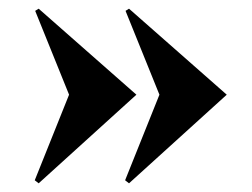

<svg xmlns="http://www.w3.org/2000/svg" viewBox="-20 -510 581 442"><path d="M502 -292 277 -490 269 -485 347 -292 268 -95 277 -88ZM294 -292 69 -490 61 -485 139 -292 60 -95 69 -88Z"/></svg>

Font: Cinzel Black
Style: Regular
Weight: 900
Designer: Natanael Gama
Version: Version 2.000